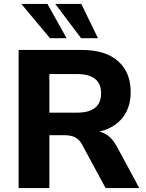

<svg xmlns="http://www.w3.org/2000/svg" viewBox="-20 -960 747 980"><path d="M75 0V-705H399Q518 -705 582.5 -648Q647 -591 647 -490Q647 -426 619.5 -379.5Q592 -333 541 -307.5Q490 -282 417 -280L424 -292H459Q497 -291 526 -271.5Q555 -252 577 -211L691 0H519L399 -222Q389 -240 376 -250.5Q363 -261 346.5 -265.5Q330 -270 309 -270H232V0ZM232 -385H373Q434 -385 465 -409.5Q496 -434 496 -484Q496 -533 465 -557.5Q434 -582 373 -582H232ZM394 -765 262 -940H395L480 -765ZM235 -765 89 -940H222L320 -765Z"/></svg>

Font: Nunito Sans 11pt ExtraBold
Style: Regular
Weight: 800
Version: Version 3.101;gftools[0.9.27]